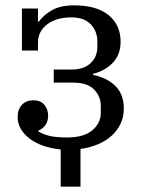

<svg xmlns="http://www.w3.org/2000/svg" viewBox="-20 -548 542 718"><path d="M207 11Q132 3 89 -31Q46 -65 46 -110Q46 -139 62 -156Q78 -173 104 -173Q132 -173 146 -156Q160 -139 160 -115Q160 -96 150.5 -81.5Q141 -67 123 -59V-57Q140 -46 164.5 -40Q189 -34 231 -34Q294 -34 325.5 -61Q357 -88 357 -126V-151Q357 -187 332 -213Q307 -239 254 -239H181V-288H249Q293 -288 318.5 -311.5Q344 -335 344 -373V-393Q344 -431 319.5 -457Q295 -483 247 -483Q191 -483 156.5 -457Q122 -431 122 -388V-359H62V-516H122V-467H125Q144 -493 175.5 -510.5Q207 -528 258 -528Q341 -528 386 -491.5Q431 -455 431 -392Q431 -344 402 -313.5Q373 -283 328 -272V-268Q381 -257 412 -226Q443 -195 443 -142Q443 -111 431 -85.5Q419 -60 397.5 -40.5Q376 -21 346.5 -8.5Q317 4 281 9V150H207Z"/></svg>

Font: IBM Plex Serif
Style: Regular
Weight: 400
Designer: Mike Abbink, Paul van der Laan, Pieter van Rosmalen
Foundry: Bold Monday
Version: Version 3.001